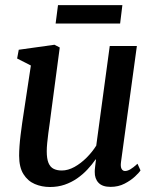

<svg xmlns="http://www.w3.org/2000/svg" viewBox="-20 -738 622 768"><path d="M180 10Q147 10 119 -2Q91 -14 73.8 -41.5Q56.5 -69 56.5 -115.5Q56.5 -132 58 -153.5Q59.5 -175 62.5 -199Q65.5 -223 68.8 -246.5Q72 -270 75.5 -291L103.5 -476L48.5 -504L55 -539L198 -559L219 -548L184.5 -288.5Q182 -267.5 179 -246.2Q176 -225 173.2 -204.5Q170.5 -184 168.8 -165.8Q167 -147.5 167 -133Q167 -103 174 -86.2Q181 -69.5 194.5 -62.8Q208 -56 227 -56Q252 -56 277.8 -70.2Q303.5 -84.5 326.2 -107.2Q349 -130 365 -155.5L419 -554H527.5L464 -90Q461.5 -71.5 466.2 -62.8Q471 -54 480 -54Q489.5 -54 501 -60.5Q512.5 -67 530 -83L542 -56.5Q537 -48 520.2 -32.2Q503.5 -16.5 478.5 -3.5Q453.5 9.5 422.5 9.5Q389.5 9.5 374 -7Q358.5 -23.5 359 -50.5Q359 -53 359.2 -58.5Q359.5 -64 360.5 -71.2Q361.5 -78.5 362.2 -86Q363 -93.5 364 -99.5L362.5 -100.5Q348 -79.5 329.5 -59.8Q311 -40 288.2 -24.2Q265.5 -8.5 238.5 0.8Q211.5 10 180 10ZM212 -717.5H469.5L460.5 -644H202.5Z"/></svg>

Font: Merriweather 36pt Medium
Style: Italic
Weight: 500
Italic angle: -7.8°
Version: Version 2.101